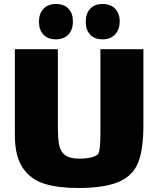

<svg xmlns="http://www.w3.org/2000/svg" viewBox="-20 -888 788 956"><path d="M694 -643V-264Q694 -146 668.5 -80Q643 -14 572.5 17Q502 48 368 48Q269 48 201 27Q133 6 93.5 -52Q54 -110 54 -216V-643H268V-261Q268 -198 274.5 -165.5Q281 -133 304.5 -115.5Q328 -98 377 -98Q407 -98 433 -104Q459 -110 469 -122Q480 -136 480 -226V-643ZM258 -692Q219 -692 196.5 -715.5Q174 -739 174 -779Q174 -821 196.5 -844.5Q219 -868 258 -868Q299 -868 321 -845Q343 -822 343 -781Q343 -740 320.5 -716Q298 -692 258 -692ZM490 -692Q451 -692 429 -715.5Q407 -739 407 -779Q407 -821 429 -844.5Q451 -868 490 -868Q530 -868 553 -845Q576 -822 576 -781Q576 -741 553 -716.5Q530 -692 490 -692Z"/></svg>

Font: Lalezar
Style: Bold
Weight: 700
Designer: Borna Izadpanah
Foundry: Borna Izadpanah
Version: Version 1.003;January 24, 2021;FontCreator 13.0.0.2683 64-bi